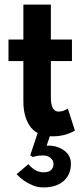

<svg xmlns="http://www.w3.org/2000/svg" viewBox="-20 -583 364 838"><path d="M210 12Q137.5 12 107 -38Q82 -78 82 -141V-316.5H17V-410.5H82V-563H202V-410.5H294V-316.5H202V-158Q202 -96 235.5 -96Q257.5 -96 276 -109.5L307 -13Q264 12 210 12ZM169.5 235Q144 235 123 226Q81 209 52.5 177L104 133.5Q133.5 169 169.5 169Q193.5 169 203.5 158.5Q213.5 148 213.5 134Q213.5 124 209.5 116.5Q196 95.5 166 95.5Q155.5 95.5 148.2 96.5Q141 97.5 134.5 99Q128 100.5 123.5 102.5L112 95L150.5 -21L203 -4L183.5 53L192.5 52.5Q205.5 52.5 219.5 55.5Q238.5 60 254.2 69.8Q270 79.5 279.8 95Q289.5 110.5 289.5 132.5Q289.5 177 260 205Q228 235 169.5 235Z"/></svg>

Font: Lucymar Sans SemiBold
Style: Regular
Weight: 600
Foundry: The League of Moveable Type (original font) / Main changes by Cristiano Sobral with portions from Mirco Monsees
Version: Version 2.001;August 30, 2020;FontCreator 13.0.0.2681 64-bit